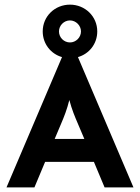

<svg xmlns="http://www.w3.org/2000/svg" viewBox="-20 -816 609 836"><path d="M8.3 0H129.9L176.4 -111.1H388.9L435.4 0H561.1L319.4 -567.4C368.1 -581.2 403.5 -625 403.5 -679.2C403.5 -745.1 350 -795.8 284.7 -795.8C218.8 -795.8 166 -745.1 166 -679.2C166 -625 201.4 -581.2 250 -567.4ZM284.7 -631.2C258.3 -631.2 236.8 -652.8 236.8 -679.2C236.8 -704.9 258.3 -727.1 284.7 -727.1C310.4 -727.1 332.6 -704.9 332.6 -679.2C332.6 -652.8 310.4 -631.2 284.7 -631.2ZM218.1 -211.1 245.1 -275C259.7 -309 271.5 -338.9 281.9 -380.6C293.1 -338.2 305.6 -309 320.1 -275L347.2 -211.1Z"/></svg>

Font: Afacad
Style: Bold
Weight: 700
Designer: Kristian Moeller
Foundry: Dicotype
Version: Version 1.000